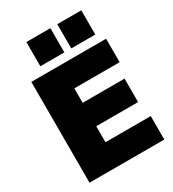

<svg xmlns="http://www.w3.org/2000/svg" viewBox="-219 -1046 1046 1163"><g transform="rotate(-30 304.0 -464.5)"><path d="M369.1 -759.8V-929.2H537.1V-759.8ZM152.8 -759.8V-929.2H320.8V-759.8ZM58.1 0V-705.1H581.1V-541H264.2V-439.9H557.1V-275.9H264.2V-164.1H581.1V0Z"/></g></svg>

Font: Mulish ExtraBlack
Style: Regular
Weight: 1000
Designer: Vernon Adams
Foundry: Vernon Adams
Version: Version 3.603; ttfautohint (v1.8.3)